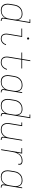

<svg xmlns="http://www.w3.org/2000/svg" viewBox="2008 -2784 783 4840"><g transform="rotate(90 2400.0 -363.5)"><path d="M239 8Q210 8 182.5 1.5Q155 -5 133.5 -21Q112 -37 98.5 -60.5Q85 -84 79 -110.5Q73 -137 73.5 -166Q74 -195 79 -223L97 -333Q102 -360 110.5 -387Q119 -414 134.5 -438Q150 -462 172 -482Q194 -502 220 -515Q246 -528 273 -533Q300 -538 328 -538Q357 -538 385 -530.5Q413 -523 434 -505.5Q455 -488 467.5 -463Q480 -438 484 -410L535 -716H466V-735H559L449 -68Q447 -57 448.5 -45.5Q450 -34 456.5 -26Q463 -18 474 -14.5Q485 -11 496 -11H509V8H493Q478 8 463.5 3.5Q449 -1 439.5 -11.5Q430 -22 427.5 -37.5Q425 -53 428 -68L434 -105Q419 -78 398 -55.5Q377 -33 351 -18.5Q325 -4 296 2Q267 8 239 8ZM245 -11Q269 -11 294 -15.5Q319 -20 342 -32.5Q365 -45 384 -63.5Q403 -82 416.5 -104Q430 -126 437.5 -150Q445 -174 449 -199L467 -309Q472 -335 473 -360.5Q474 -386 469 -410Q464 -434 452.5 -455.5Q441 -477 422 -492Q403 -507 378.5 -513Q354 -519 328 -519Q303 -519 278 -514.5Q253 -510 229.5 -498Q206 -486 186 -467.5Q166 -449 152 -426.5Q138 -404 130 -379.5Q122 -355 118 -330L100 -220Q95 -194 94.5 -168Q94 -142 99.5 -118Q105 -94 117.5 -72.5Q130 -51 150 -37Q170 -23 194.5 -17Q219 -11 245 -11Z M955 8Q932 8 910.5 2.5Q889 -3 872.5 -16Q856 -29 845.5 -48Q835 -67 830.5 -88.5Q826 -110 827 -133Q828 -156 832 -179L887 -511H699V-530H911L852 -176Q849 -156 848 -136Q847 -116 850.5 -97.5Q854 -79 862 -62Q870 -45 884 -33Q898 -21 916.5 -16Q935 -11 955 -11Q978 -11 1002 -19Q1026 -27 1045 -43.5Q1064 -60 1077 -81Q1090 -102 1098 -126L1117 -119Q1108 -93 1093 -69Q1078 -45 1056 -27Q1034 -9 1007.5 -0.5Q981 8 955 8ZM950 -654Q944 -654 938 -656Q932 -658 928.5 -663Q925 -668 924 -674Q923 -680 924 -686Q925 -691 927.5 -695Q930 -699 933.5 -701.5Q937 -704 941.5 -705.5Q946 -707 950 -707Q957 -707 962.5 -704.5Q968 -702 971.5 -697Q975 -692 976 -686Q977 -680 976 -674Q976 -669 973.5 -665Q971 -661 967 -658.5Q963 -656 959 -655Q955 -654 950 -654Z M1551 8Q1525 8 1501.5 2.5Q1478 -3 1459 -17Q1440 -31 1427.5 -51Q1415 -71 1410 -94.5Q1405 -118 1405.5 -143Q1406 -168 1410 -193L1463 -511H1303V-530H1466L1500 -735H1521L1487 -530H1705V-511H1484L1431 -190Q1427 -168 1426 -146Q1425 -124 1429.5 -103.5Q1434 -83 1444 -64.5Q1454 -46 1470.5 -33.5Q1487 -21 1508 -16Q1529 -11 1551 -11Q1578 -11 1606.5 -20Q1635 -29 1657.5 -49Q1680 -69 1695.5 -95Q1711 -121 1719 -148L1739 -143Q1729 -112 1712 -83.5Q1695 -55 1669.5 -33.5Q1644 -12 1612.5 -2Q1581 8 1551 8Z M2039 8Q2010 8 1982.5 1.5Q1955 -5 1933.5 -21Q1912 -37 1898.5 -60.5Q1885 -84 1879 -110.5Q1873 -137 1873.5 -166Q1874 -195 1879 -223L1897 -333Q1902 -360 1910.5 -387Q1919 -414 1934.5 -438Q1950 -462 1972 -482Q1994 -502 2020 -515Q2046 -528 2073 -533Q2100 -538 2128 -538Q2157 -538 2185 -530.5Q2213 -523 2234 -505.5Q2255 -488 2267.5 -463Q2280 -438 2284 -410L2304 -530H2325L2249 -68Q2247 -57 2248.5 -45.5Q2250 -34 2256.5 -26Q2263 -18 2274 -14.5Q2285 -11 2296 -11H2309V8H2293Q2278 8 2263.5 3.5Q2249 -1 2239.5 -11.5Q2230 -22 2227.5 -37.5Q2225 -53 2228 -68L2234 -105Q2219 -78 2198 -55.5Q2177 -33 2151 -18.5Q2125 -4 2096 2Q2067 8 2039 8ZM2045 -11Q2069 -11 2094 -15.5Q2119 -20 2142 -32.5Q2165 -45 2184 -63.5Q2203 -82 2216.5 -104Q2230 -126 2237.5 -150.5Q2245 -175 2249 -199L2267 -309Q2272 -334 2273 -360Q2274 -386 2269 -410Q2264 -434 2252.5 -455.5Q2241 -477 2222 -492Q2203 -507 2178.5 -513Q2154 -519 2128 -519Q2103 -519 2078 -514.5Q2053 -510 2029.5 -498Q2006 -486 1986 -467.5Q1966 -449 1952 -426.5Q1938 -404 1930 -379.5Q1922 -355 1918 -330L1900 -220Q1895 -194 1894.5 -168Q1894 -142 1899.5 -118Q1905 -94 1917.5 -72.5Q1930 -51 1950 -37Q1970 -23 1994.5 -17Q2019 -11 2045 -11Z M2639 8Q2610 8 2582.5 1.5Q2555 -5 2533.5 -21Q2512 -37 2498.5 -60.5Q2485 -84 2479 -110.5Q2473 -137 2473.5 -166Q2474 -195 2479 -223L2497 -333Q2502 -360 2510.5 -387Q2519 -414 2534.5 -438Q2550 -462 2572 -482Q2594 -502 2620 -515Q2646 -528 2673 -533Q2700 -538 2728 -538Q2757 -538 2785 -530.5Q2813 -523 2834 -505.5Q2855 -488 2867.5 -463Q2880 -438 2884 -410L2935 -716H2866V-735H2959L2849 -68Q2847 -57 2848.5 -45.5Q2850 -34 2856.5 -26Q2863 -18 2874 -14.5Q2885 -11 2896 -11H2909V8H2893Q2878 8 2863.5 3.5Q2849 -1 2839.5 -11.5Q2830 -22 2827.5 -37.5Q2825 -53 2828 -68L2834 -105Q2819 -78 2798 -55.5Q2777 -33 2751 -18.5Q2725 -4 2696 2Q2667 8 2639 8ZM2645 -11Q2669 -11 2694 -15.5Q2719 -20 2742 -32.5Q2765 -45 2784 -63.5Q2803 -82 2816.5 -104Q2830 -126 2837.5 -150Q2845 -174 2849 -199L2867 -309Q2872 -335 2873 -360.5Q2874 -386 2869 -410Q2864 -434 2852.5 -455.5Q2841 -477 2822 -492Q2803 -507 2778.5 -513Q2754 -519 2728 -519Q2703 -519 2678 -514.5Q2653 -510 2629.5 -498Q2606 -486 2586 -467.5Q2566 -449 2552 -426.5Q2538 -404 2530 -379.5Q2522 -355 2518 -330L2500 -220Q2495 -194 2494.5 -168Q2494 -142 2499.5 -118Q2505 -94 2517.5 -72.5Q2530 -51 2550 -37Q2570 -23 2594.5 -17Q2619 -11 2645 -11Z M3245 8Q3216 8 3189 1.5Q3162 -5 3140.5 -21Q3119 -37 3105.5 -60.5Q3092 -84 3086.5 -111Q3081 -138 3081.5 -166.5Q3082 -195 3087 -223L3135 -511H3066V-530H3159L3108 -220Q3103 -195 3102 -169Q3101 -143 3106 -119Q3111 -95 3122.5 -74Q3134 -53 3153 -38Q3172 -23 3196.5 -17Q3221 -11 3246 -11Q3270 -11 3295 -16Q3320 -21 3342.5 -33Q3365 -45 3384 -63.5Q3403 -82 3416.5 -104.5Q3430 -127 3437.5 -150.5Q3445 -174 3449 -199L3504 -530H3525L3449 -68Q3447 -57 3448.5 -45.5Q3450 -34 3456.5 -26Q3463 -18 3474 -14.5Q3485 -11 3496 -11H3509V8H3493Q3478 8 3463.5 3.5Q3449 -1 3439.5 -11.5Q3430 -22 3427.5 -37.5Q3425 -53 3428 -68L3433 -104Q3420 -78 3399.5 -55.5Q3379 -33 3353.5 -18.5Q3328 -4 3300 2Q3272 8 3245 8Z M3742 0 3827 -511H3714V-530H3851L3830 -405Q3844 -433 3863 -458.5Q3882 -484 3907.5 -502.5Q3933 -521 3963 -529.5Q3993 -538 4022 -538Q4038 -538 4054 -537Q4070 -536 4084.5 -531.5Q4099 -527 4111 -517.5Q4123 -508 4128 -494Q4133 -480 4132 -463.5Q4131 -447 4129 -431H4108Q4110 -444 4110.5 -457.5Q4111 -471 4107 -482.5Q4103 -494 4094 -502Q4085 -510 4073 -513.5Q4061 -517 4048 -518Q4035 -519 4022 -519Q3995 -519 3968 -511.5Q3941 -504 3917 -487.5Q3893 -471 3875 -448.5Q3857 -426 3844 -400Q3831 -374 3823.5 -347.5Q3816 -321 3812 -294L3763 0Z M4439 8Q4410 8 4382.5 1.5Q4355 -5 4333.5 -21Q4312 -37 4298.5 -60.5Q4285 -84 4279 -110.5Q4273 -137 4273.5 -166Q4274 -195 4279 -223L4297 -333Q4302 -360 4310.5 -387Q4319 -414 4334.5 -438Q4350 -462 4372 -482Q4394 -502 4420 -515Q4446 -528 4473 -533Q4500 -538 4528 -538Q4557 -538 4585 -530.5Q4613 -523 4634 -505.5Q4655 -488 4667.5 -463Q4680 -438 4684 -410L4704 -530H4725L4649 -68Q4647 -57 4648.5 -45.5Q4650 -34 4656.5 -26Q4663 -18 4674 -14.5Q4685 -11 4696 -11H4709V8H4693Q4678 8 4663.5 3.5Q4649 -1 4639.5 -11.5Q4630 -22 4627.5 -37.5Q4625 -53 4628 -68L4634 -105Q4619 -78 4598 -55.5Q4577 -33 4551 -18.5Q4525 -4 4496 2Q4467 8 4439 8ZM4445 -11Q4469 -11 4494 -15.5Q4519 -20 4542 -32.5Q4565 -45 4584 -63.5Q4603 -82 4616.5 -104Q4630 -126 4637.5 -150.5Q4645 -175 4649 -199L4667 -309Q4672 -334 4673 -360Q4674 -386 4669 -410Q4664 -434 4652.5 -455.5Q4641 -477 4622 -492Q4603 -507 4578.5 -513Q4554 -519 4528 -519Q4503 -519 4478 -514.5Q4453 -510 4429.5 -498Q4406 -486 4386 -467.5Q4366 -449 4352 -426.5Q4338 -404 4330 -379.5Q4322 -355 4318 -330L4300 -220Q4295 -194 4294.5 -168Q4294 -142 4299.5 -118Q4305 -94 4317.5 -72.5Q4330 -51 4350 -37Q4370 -23 4394.5 -17Q4419 -11 4445 -11Z"/></g></svg>

Font: Iosevka Curly Slab ThEx
Style: Italic
Weight: 100
Width: 7
Italic angle: -9°
Monospace: yes
Designer: Belleve Invis
Foundry: Belleve Invis
Version: Version 11.1.0; ttfautohint (v1.8.3)